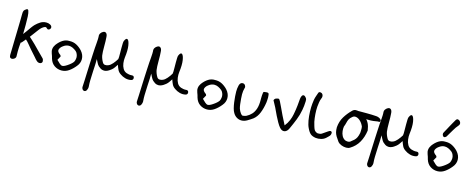

<svg xmlns="http://www.w3.org/2000/svg" viewBox="-36 -1394 5573 2261"><g transform="rotate(15 2750.0 -264.0)"><path d="M361 -520Q387 -521 410 -509Q433 -497 433 -476Q433 -466 424 -456Q415 -446 404 -446Q395 -446 389 -452.5Q383 -459 376.5 -463.5Q370 -468 357 -463Q323 -449 291.5 -405.5Q260 -362 218 -307L249 -279Q293 -239 338.5 -191Q384 -143 427 -102Q433 -97 436.5 -86Q440 -75 440 -66Q440 -52 428.5 -44Q417 -36 400.5 -38Q384 -40 370 -54Q352 -71 339 -88Q326 -105 307 -124Q290 -142 267.5 -168.5Q245 -195 223 -222Q201 -249 182 -265Q177 -260 167 -247Q157 -234 146.5 -223Q136 -212 131 -212Q128 -178 126.5 -153Q125 -128 125 -103.5Q125 -79 126 -44Q126 -26 110 -13.5Q94 -1 77 -2Q61 -4 55.5 -13.5Q50 -23 50 -45Q51 -74 52 -124Q53 -174 54.5 -234Q56 -294 57.5 -353.5Q59 -413 60 -463.5Q61 -514 61 -543Q61 -572 67.5 -584Q74 -596 95 -609Q113 -621 121.5 -598.5Q130 -576 132.5 -531Q135 -486 134.5 -430Q134 -374 133 -318Q148 -336 166.5 -363Q185 -390 203.5 -415.5Q222 -441 236 -455Q262 -481 292.5 -500Q323 -519 361 -520Z M679 -20Q631 -20 592 -46.5Q553 -73 537 -125Q533 -140 528.5 -155.5Q524 -171 518 -185Q496 -240 532 -292Q564 -335 601.5 -358.5Q639 -382 682 -380Q730 -382 768 -362Q806 -342 837 -309Q878 -263 878 -210Q878 -161 844 -121Q809 -77 768 -48.5Q727 -20 679 -20ZM676 -75Q690 -75 711.5 -87Q733 -99 754 -115Q775 -131 786 -143Q801 -156 806.5 -177.5Q812 -199 812 -214Q812 -233 803.5 -253.5Q795 -274 782 -285Q760 -303 737 -313.5Q714 -324 691 -324Q674 -324 656.5 -318Q639 -312 620 -297Q604 -286 593.5 -270Q583 -254 583 -241Q583 -230 592 -218Q601 -206 621 -192Q623 -191 624 -187Q625 -183 628 -176L602 -129Q621 -110 640 -92.5Q659 -75 676 -75Z M986 138Q979 133 974 122Q969 111 970 101Q972 67 974 19Q976 -29 978 -84Q980 -139 982.5 -194Q985 -249 987.5 -297Q990 -345 992 -378Q992 -378 993.5 -396.5Q995 -415 997 -441Q999 -467 1000 -489Q1001 -511 1000 -517Q996 -541 1007 -558.5Q1018 -576 1036 -585Q1057 -597 1073 -583.5Q1089 -570 1090 -535Q1092 -518 1092.5 -488Q1093 -458 1093 -424.5Q1093 -391 1094 -361.5Q1095 -332 1098 -315Q1106 -274 1128 -237Q1139 -218 1159 -216Q1179 -214 1201 -224Q1224 -234 1248.5 -262.5Q1273 -291 1292 -323Q1294 -327 1294.5 -348.5Q1295 -370 1294.5 -399.5Q1294 -429 1294 -459.5Q1294 -490 1295 -514Q1296 -538 1300 -546Q1319 -589 1337.5 -576.5Q1356 -564 1365 -507.5Q1374 -451 1362 -360Q1358 -328 1362.5 -292Q1367 -256 1383.5 -227.5Q1400 -199 1431 -188Q1442 -184 1459 -181Q1476 -178 1488 -179Q1502 -181 1512 -177.5Q1522 -174 1525 -159Q1527 -146 1521.5 -136.5Q1516 -127 1502 -124Q1465 -116 1430 -126Q1395 -136 1369 -155Q1341 -173 1328.5 -198Q1316 -223 1305 -257Q1292 -238 1280 -220Q1268 -202 1251 -188Q1240 -179 1223.5 -168Q1207 -157 1186.5 -151Q1166 -145 1143 -151Q1120 -157 1094 -181Q1079 -195 1066.5 -221Q1054 -247 1048 -258L1047 -200Q1047 -190 1045.5 -166Q1044 -142 1042.5 -111Q1041 -80 1040 -48.5Q1039 -17 1038 7Q1037 31 1038 41Q1040 70 1040.5 86Q1041 102 1030 125Q1024 138 1011 142.5Q998 147 986 138Z M1649 138Q1642 133 1637 122Q1632 111 1633 101Q1635 67 1637 19Q1639 -29 1641 -84Q1643 -139 1645.5 -194Q1648 -249 1650.5 -297Q1653 -345 1655 -378Q1655 -378 1656.5 -396.5Q1658 -415 1660 -441Q1662 -467 1663 -489Q1664 -511 1663 -517Q1659 -541 1670 -558.5Q1681 -576 1699 -585Q1720 -597 1736 -583.5Q1752 -570 1753 -535Q1755 -518 1755.5 -488Q1756 -458 1756 -424.5Q1756 -391 1757 -361.5Q1758 -332 1761 -315Q1769 -274 1791 -237Q1802 -218 1822 -216Q1842 -214 1864 -224Q1887 -234 1911.5 -262.5Q1936 -291 1955 -323Q1957 -327 1957.5 -348.5Q1958 -370 1957.5 -399.5Q1957 -429 1957 -459.5Q1957 -490 1958 -514Q1959 -538 1963 -546Q1982 -589 2000.5 -576.5Q2019 -564 2028 -507.5Q2037 -451 2025 -360Q2021 -328 2025.5 -292Q2030 -256 2046.5 -227.5Q2063 -199 2094 -188Q2105 -184 2122 -181Q2139 -178 2151 -179Q2165 -181 2175 -177.5Q2185 -174 2188 -159Q2190 -146 2184.5 -136.5Q2179 -127 2165 -124Q2128 -116 2093 -126Q2058 -136 2032 -155Q2004 -173 1991.5 -198Q1979 -223 1968 -257Q1955 -238 1943 -220Q1931 -202 1914 -188Q1903 -179 1886.5 -168Q1870 -157 1849.5 -151Q1829 -145 1806 -151Q1783 -157 1757 -181Q1742 -195 1729.5 -221Q1717 -247 1711 -258L1710 -200Q1710 -190 1708.5 -166Q1707 -142 1705.5 -111Q1704 -80 1703 -48.5Q1702 -17 1701 7Q1700 31 1701 41Q1703 70 1703.5 86Q1704 102 1693 125Q1687 138 1674 142.5Q1661 147 1649 138Z M2453 -20Q2405 -20 2366 -46.5Q2327 -73 2311 -125Q2307 -140 2302.5 -155.5Q2298 -171 2292 -185Q2270 -240 2306 -292Q2338 -335 2375.5 -358.5Q2413 -382 2456 -380Q2504 -382 2542 -362Q2580 -342 2611 -309Q2652 -263 2652 -210Q2652 -161 2618 -121Q2583 -77 2542 -48.5Q2501 -20 2453 -20ZM2450 -75Q2464 -75 2485.5 -87Q2507 -99 2528 -115Q2549 -131 2560 -143Q2575 -156 2580.5 -177.5Q2586 -199 2586 -214Q2586 -233 2577.5 -253.5Q2569 -274 2556 -285Q2534 -303 2511 -313.5Q2488 -324 2465 -324Q2448 -324 2430.5 -318Q2413 -312 2394 -297Q2378 -286 2367.5 -270Q2357 -254 2357 -241Q2357 -230 2366 -218Q2375 -206 2395 -192Q2397 -191 2398 -187Q2399 -183 2402 -176L2376 -129Q2395 -110 2414 -92.5Q2433 -75 2450 -75Z M3012 -62Q2977 -37 2944.5 -18.5Q2912 0 2878 0Q2847 0 2820 -16.5Q2793 -33 2776 -63Q2764 -82 2755.5 -114.5Q2747 -147 2742 -184Q2737 -221 2734.5 -255.5Q2732 -290 2732 -313Q2732 -332 2734 -351Q2736 -370 2741 -389Q2751 -428 2782 -428Q2802 -428 2813 -410.5Q2824 -393 2818 -380Q2812 -360 2809.5 -340Q2807 -320 2807 -300Q2807 -280 2809.5 -247.5Q2812 -215 2816 -182.5Q2820 -150 2826 -130Q2830 -116 2837.5 -102.5Q2845 -89 2853 -78Q2867 -58 2880 -58Q2886 -58 2901 -61.5Q2916 -65 2922 -68Q2957 -86 2983 -114Q3009 -142 3023 -186Q3037 -230 3036 -295Q3036 -300 3036 -315Q3036 -330 3037 -347.5Q3038 -365 3040.5 -378.5Q3043 -392 3047 -393Q3059 -395 3076.5 -397Q3094 -399 3102 -394Q3108 -390 3110.5 -375Q3113 -360 3113 -341Q3113 -322 3111.5 -304.5Q3110 -287 3109 -278Q3098 -207 3075.5 -151Q3053 -95 3012 -62Z M3341 -36Q3324 -56 3304.5 -90Q3285 -124 3268 -159Q3251 -194 3239 -220Q3227 -246 3225 -250L3183 -328Q3190 -348 3205.5 -354Q3221 -360 3238 -361Q3245 -361 3257.5 -338Q3270 -315 3288.5 -274.5Q3307 -234 3331.5 -183Q3356 -132 3386 -76Q3416 -113 3432.5 -153Q3449 -193 3455 -227Q3458 -243 3460.5 -257Q3463 -271 3466 -290Q3469 -309 3472.5 -340.5Q3476 -372 3480 -424Q3482 -445 3490 -460.5Q3498 -476 3512.5 -476Q3527 -476 3547 -448Q3553 -441 3552.5 -414Q3552 -387 3548.5 -356.5Q3545 -326 3541 -306Q3530 -244 3506 -183Q3482 -122 3452 -57Q3433 -15 3401.5 -8.5Q3370 -2 3341 -36Z M3943 -143Q3947 -121 3939.5 -107Q3932 -93 3920 -83Q3908 -73 3899 -63Q3876 -41 3842 -32.5Q3808 -24 3777 -28Q3736 -34 3713 -53Q3690 -72 3670 -115Q3652 -151 3643 -203.5Q3634 -256 3632.5 -310.5Q3631 -365 3635 -405Q3637 -431 3641.5 -456Q3646 -481 3655 -506Q3664 -529 3669 -546Q3674 -563 3693 -561Q3711 -559 3719.5 -547Q3728 -535 3728 -520Q3728 -505 3722 -494Q3711 -468 3707.5 -441Q3704 -414 3701 -388Q3698 -347 3701.5 -297.5Q3705 -248 3713 -207Q3718 -188 3726 -159.5Q3734 -131 3743 -115Q3751 -102 3764.5 -94.5Q3778 -87 3786 -86Q3794 -85 3809 -87Q3824 -89 3834 -95Q3879 -126 3898 -139Q3917 -152 3925 -152Q3933 -152 3943 -143Z M4153 -10Q4124 -10 4094.5 -21.5Q4065 -33 4048 -54Q4025 -86 4011.5 -108.5Q3998 -131 3992 -154.5Q3986 -178 3986 -214Q3992 -287 4026 -343Q4060 -399 4107 -445Q4125 -465 4150 -466.5Q4175 -468 4196 -458Q4245 -437 4275.5 -413Q4306 -389 4323 -355Q4340 -321 4347 -270Q4336 -188 4300 -124.5Q4264 -61 4199 -22Q4182 -10 4153 -10ZM4120 -90Q4134 -85 4150 -84Q4166 -83 4180 -90Q4206 -109 4223.5 -125.5Q4241 -142 4251.5 -163.5Q4262 -185 4269 -220Q4270 -226 4270.5 -242Q4271 -258 4271 -274Q4271 -290 4269 -296Q4255 -331 4230 -356.5Q4205 -382 4177 -388.5Q4149 -395 4129 -376Q4104 -356 4094.5 -336Q4085 -316 4080 -293Q4075 -270 4064 -243Q4060 -218 4063 -188Q4066 -158 4079.5 -131.5Q4093 -105 4120 -90ZM4352 -394Q4312 -393 4269 -396.5Q4226 -400 4185 -404Q4166 -406 4150 -406.5Q4134 -407 4124.5 -415.5Q4115 -424 4115 -447Q4118 -454 4134.5 -459Q4151 -464 4163 -464Q4219 -464 4282.5 -464Q4346 -464 4401 -460Q4419 -459 4437 -450.5Q4455 -442 4462 -429Q4469 -416 4453 -403Q4442 -407 4413 -401Q4384 -395 4352 -394Z M4457 138Q4450 133 4445 122Q4440 111 4441 101Q4443 67 4445 19Q4447 -29 4449 -84Q4451 -139 4453.5 -194Q4456 -249 4458.5 -297Q4461 -345 4463 -378Q4463 -378 4464.5 -396.5Q4466 -415 4468 -441Q4470 -467 4471 -489Q4472 -511 4471 -517Q4467 -541 4478 -558.5Q4489 -576 4507 -585Q4528 -597 4544 -583.5Q4560 -570 4561 -535Q4563 -518 4563.5 -488Q4564 -458 4564 -424.5Q4564 -391 4565 -361.5Q4566 -332 4569 -315Q4577 -274 4599 -237Q4610 -218 4630 -216Q4650 -214 4672 -224Q4695 -234 4719.5 -262.5Q4744 -291 4763 -323Q4765 -327 4765.5 -348.5Q4766 -370 4765.5 -399.5Q4765 -429 4765 -459.5Q4765 -490 4766 -514Q4767 -538 4771 -546Q4790 -589 4808.5 -576.5Q4827 -564 4836 -507.5Q4845 -451 4833 -360Q4829 -328 4833.5 -292Q4838 -256 4854.5 -227.5Q4871 -199 4902 -188Q4913 -184 4930 -181Q4947 -178 4959 -179Q4973 -181 4983 -177.5Q4993 -174 4996 -159Q4998 -146 4992.5 -136.5Q4987 -127 4973 -124Q4936 -116 4901 -126Q4866 -136 4840 -155Q4812 -173 4799.5 -198Q4787 -223 4776 -257Q4763 -238 4751 -220Q4739 -202 4722 -188Q4711 -179 4694.5 -168Q4678 -157 4657.5 -151Q4637 -145 4614 -151Q4591 -157 4565 -181Q4550 -195 4537.5 -221Q4525 -247 4519 -258L4518 -200Q4518 -190 4516.5 -166Q4515 -142 4513.5 -111Q4512 -80 4511 -48.5Q4510 -17 4509 7Q4508 31 4509 41Q4511 70 4511.5 86Q4512 102 4501 125Q4495 138 4482 142.5Q4469 147 4457 138Z M5261 -20Q5213 -20 5174 -46.5Q5135 -73 5119 -125Q5115 -140 5110.5 -155.5Q5106 -171 5100 -185Q5078 -240 5114 -292Q5146 -335 5183.5 -358.5Q5221 -382 5264 -380Q5312 -382 5350 -362Q5388 -342 5419 -309Q5460 -263 5460 -210Q5460 -161 5426 -121Q5391 -77 5350 -48.5Q5309 -20 5261 -20ZM5258 -75Q5272 -75 5293.5 -87Q5315 -99 5336 -115Q5357 -131 5368 -143Q5383 -156 5388.5 -177.5Q5394 -199 5394 -214Q5394 -233 5385.5 -253.5Q5377 -274 5364 -285Q5342 -303 5319 -313.5Q5296 -324 5273 -324Q5256 -324 5238.5 -318Q5221 -312 5202 -297Q5186 -286 5175.5 -270Q5165 -254 5165 -241Q5165 -230 5174 -218Q5183 -206 5203 -192Q5205 -191 5206 -187Q5207 -183 5210 -176L5184 -129Q5203 -110 5222 -92.5Q5241 -75 5258 -75ZM5224 -434Q5215 -443 5212.5 -456Q5210 -469 5217 -480Q5230 -503 5242 -525.5Q5254 -548 5266 -570Q5278 -592 5290.5 -614Q5303 -636 5316 -658Q5329 -678 5347 -670Q5367 -662 5374 -642.5Q5381 -623 5367 -606Q5337 -572 5315 -532.5Q5293 -493 5269 -455Q5264 -441 5249.5 -432.5Q5235 -424 5224 -434Z"/></g></svg>

Font: Mynerve
Style: Regular
Weight: 400
Designer: Carolina Short
Foundry: Carolina Short
Version: Version 1.000; ttfautohint (v1.8.4.7-5d5b)